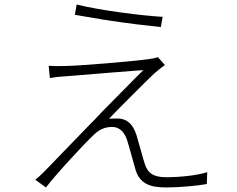

<svg xmlns="http://www.w3.org/2000/svg" viewBox="-20 -794 1040 844"><path d="M695 -720C604 -725 423 -748 317 -774L309 -729C342 -723 379 -717 416 -711L426 -709C430 -708 433 -708 437 -707L448 -706L458 -704C543 -691 628 -681 687 -675L695 -720ZM889 15 891 -37C846 -23 772 -15 712 -15C653 -15 629 -33 616 -75C611 -90 606 -108 601 -127L598 -137C591 -161 585 -184 580 -200C566 -243 543 -272 498 -273C488 -273 470 -273 459 -272C504 -319 623 -438 657 -470C666 -478 690 -498 705 -508L674 -543C665 -539 649 -536 633 -534C562 -524 333 -505 270 -504C240 -503 217 -503 194 -505L199 -451C221 -455 241 -457 273 -459C308 -462 383 -468 457 -474L469 -475C523 -479 576 -483 610 -486C601 -476 589 -465 576 -452L566 -442C527 -403 478 -352 427 -301L418 -291L409 -282C405 -278 401 -273 396 -268L387 -259L378 -250C281 -150 189 -55 172 -37C157 -22 144 -11 135 -4L182 30C231 -34 355 -167 394 -203C416 -224 441 -236 473 -236C504 -236 526 -215 538 -180C548 -150 565 -84 574 -54C592 14 639 30 711 30C766 30 846 23 889 15Z"/></svg>

Font: Glow Sans SC Normal Light
Style: Regular
Weight: 300
Designer: Ryoko NISHIZUKA (kana, bopomofo & ideographs); Paul D. Hunt (Latin, Greek & Cyrillic); Sandoll Communications, Soo-young
Version: Version 0.93